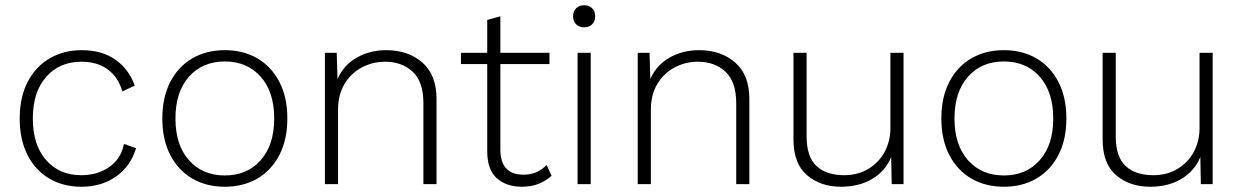

<svg xmlns="http://www.w3.org/2000/svg" viewBox="-20 -701 4726 731"><path d="M291 -510Q367 -510 418.5 -474.5Q470 -439 493 -375L446 -353Q430 -407 390.5 -436.5Q351 -466 290 -466Q207 -466 156 -408.5Q105 -351 105 -250Q105 -149 155.5 -91.5Q206 -34 289 -34Q352 -34 396.5 -65.5Q441 -97 452 -153L498 -137Q478 -69 422.5 -29.5Q367 10 290 10Q221 10 168 -21Q115 -52 85 -110.5Q55 -169 55 -250Q55 -331 85.5 -389.5Q116 -448 169.5 -479Q223 -510 291 -510Z M836 -510Q906 -510 959.5 -479Q1013 -448 1043.5 -389.5Q1074 -331 1074 -250Q1074 -169 1043.5 -110.5Q1013 -52 959.5 -21Q906 10 836 10Q766 10 712.5 -21Q659 -52 628.5 -110.5Q598 -169 598 -250Q598 -331 628.5 -389.5Q659 -448 712.5 -479Q766 -510 836 -510ZM836 -467Q751 -467 699.5 -409Q648 -351 648 -250Q648 -149 699.5 -91Q751 -33 836 -33Q921 -33 972.5 -91Q1024 -149 1024 -250Q1024 -351 972.5 -409Q921 -467 836 -467Z M1217 0V-500H1262L1265 -400Q1288 -453 1338 -481.5Q1388 -510 1451 -510Q1534 -510 1588 -463Q1642 -416 1642 -324V0H1592V-308Q1592 -390 1551 -428Q1510 -466 1446 -466Q1399 -466 1358 -444.5Q1317 -423 1292 -382Q1267 -341 1267 -282V0Z M2072 -500V-457H1885V-132Q1885 -36 1973 -36Q2001 -36 2022.5 -45.5Q2044 -55 2061 -73L2080 -32Q2060 -13 2031.5 -1.5Q2003 10 1967 10Q1908 10 1871.5 -22.5Q1835 -55 1835 -125V-457H1735V-500H1835V-625L1885 -639V-500Z M2204 -597Q2185 -597 2173.5 -608.5Q2162 -620 2162 -639Q2162 -658 2173.5 -669.5Q2185 -681 2204 -681Q2223 -681 2234.5 -669.5Q2246 -658 2246 -639Q2246 -620 2234.5 -608.5Q2223 -597 2204 -597ZM2229 -500V0H2179V-500Z M2408 0V-500H2453L2456 -400Q2479 -453 2529 -481.5Q2579 -510 2642 -510Q2725 -510 2779 -463Q2833 -416 2833 -324V0H2783V-308Q2783 -390 2742 -428Q2701 -466 2637 -466Q2590 -466 2549 -444.5Q2508 -423 2483 -382Q2458 -341 2458 -282V0Z M3182 10Q3104 10 3052.5 -34Q3001 -78 3001 -170V-500H3051V-182Q3051 -104 3088.5 -69Q3126 -34 3194 -34Q3247 -34 3287 -58.5Q3327 -83 3348.5 -123.5Q3370 -164 3370 -213V-500H3420V0H3375L3373 -103Q3351 -50 3301 -20Q3251 10 3182 10Z M3802 -510Q3872 -510 3925.5 -479Q3979 -448 4009.5 -389.5Q4040 -331 4040 -250Q4040 -169 4009.5 -110.5Q3979 -52 3925.5 -21Q3872 10 3802 10Q3732 10 3678.5 -21Q3625 -52 3594.5 -110.5Q3564 -169 3564 -250Q3564 -331 3594.5 -389.5Q3625 -448 3678.5 -479Q3732 -510 3802 -510ZM3802 -467Q3717 -467 3665.5 -409Q3614 -351 3614 -250Q3614 -149 3665.5 -91Q3717 -33 3802 -33Q3887 -33 3938.5 -91Q3990 -149 3990 -250Q3990 -351 3938.5 -409Q3887 -467 3802 -467Z M4359 10Q4281 10 4229.5 -34Q4178 -78 4178 -170V-500H4228V-182Q4228 -104 4265.5 -69Q4303 -34 4371 -34Q4424 -34 4464 -58.5Q4504 -83 4525.5 -123.5Q4547 -164 4547 -213V-500H4597V0H4552L4550 -103Q4528 -50 4478 -20Q4428 10 4359 10Z"/></svg>

Font: Work Sans Light
Style: Regular
Weight: 300
Designer: Wei Huang
Foundry: Wei Huang
Version: Version 2.012; ttfautohint (v1.8.3)